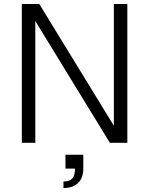

<svg xmlns="http://www.w3.org/2000/svg" viewBox="-20 -720 752 968"><path d="M90 0H158V-614L534 0H622V-700H554V-86L178 -700H90ZM300 195V228C364 228 400 192 400 130V60H310V130H358C358 176 341 195 300 195Z"/></svg>

Font: Uncut Sans Book
Style: Regular
Weight: 350
Designer: Kasper Nordkvist
Foundry: UNCUT.wtf
Version: Version 1.304;Glyphs 3.2 (3246)